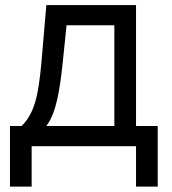

<svg xmlns="http://www.w3.org/2000/svg" viewBox="-20 -565 664 742"><path d="M18.5 156.2H102.3V0H505.7V156.2H589.5V-78.1H505.7V-545.5H159.1L140.6 -329.5C127.5 -176.8 108 -124.3 63.9 -78.1H18.5ZM159.1 -78.1C197.4 -128.6 211.3 -215.6 223 -329.5L237.2 -467.3H421.9V-78.1Z"/></svg>

Font: Magic Ui Pro
Style: Regular
Weight: 400
Designer: Stefan Endress, Andreas Faust
Version: Version 1.000;FEAKit 1.0